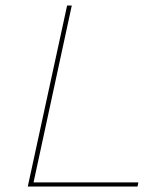

<svg xmlns="http://www.w3.org/2000/svg" viewBox="-20 -678 603 698"><path d="M102 -15H483L480 0H81L224 -658H241Z"/></svg>

Font: EauTest Thin
Style: Italic
Weight: 250
Italic angle: -12°
Designer: Christian Thalmann (Catharsis Fonts)
Version: Version 0.001;PS 000.001;hotconv 1.0.88;makeotf.lib2.5.64775